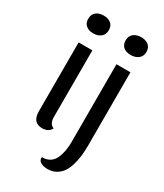

<svg xmlns="http://www.w3.org/2000/svg" viewBox="-223 -801 932 1088"><g transform="rotate(30 243.0 -256.5)"><path d="M121.1 -712.9Q150.9 -712.9 168.9 -698Q187 -683.1 187 -654.8Q187 -626 167.7 -610.6Q148.4 -595.2 118.2 -595.2Q89.4 -595.2 71.3 -610.1Q53.2 -625 53.2 -652.8Q53.2 -682.1 72 -697.5Q90.8 -712.9 121.1 -712.9ZM366.2 -712.9Q396.5 -712.9 414.8 -698Q433.1 -683.1 433.1 -654.8Q433.1 -626 413.3 -610.6Q393.6 -595.2 362.8 -595.2Q334 -595.2 315.9 -610.1Q297.9 -625 297.9 -652.8Q297.9 -682.1 317.1 -697.5Q336.4 -712.9 366.2 -712.9ZM163.1 -74.2Q163.1 -28.3 193.8 -17.1Q187.5 -1.5 171.9 6.8Q156.2 15.1 137.2 15.1Q73.2 15.1 73.2 -59.1V-509.8H163.1ZM412.1 -32.2Q412.1 3.9 408.7 34.9Q405.3 65.9 396.2 97.2Q387.2 128.4 372.6 150.4Q357.9 172.4 333.7 186.3Q309.6 200.2 277.8 200.2Q251.5 200.2 233.2 189.5Q214.8 178.7 217.8 157.2Q247.1 158.2 268.1 145.3Q289.1 132.3 300 108.4Q311 84.5 315.9 57.1Q320.8 29.8 320.8 -3.9V-509.8H412.1Z"/></g></svg>

Font: Sansita Light
Style: Regular
Weight: 300
Designer: Pablo Cosgaya
Foundry: Omnibus-Type
Version: Version 1.006;hotconv 1.0.109;makeotfexe 2.5.65596